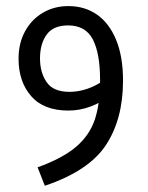

<svg xmlns="http://www.w3.org/2000/svg" viewBox="-20 -591 478 621"><path d="M303.7 -332Q303.7 -418 280.3 -463.4Q256.8 -508.8 200.2 -508.8Q152.3 -508.8 130.9 -479Q109.4 -449.2 109.4 -402.3Q109.4 -356.4 130.9 -325.2Q152.3 -293.9 205.1 -293.9Q233.4 -293.9 262.2 -303.7Q291 -313.5 315.4 -331.1L340.8 -285.2Q274.4 -233.4 201.2 -233.4Q121.1 -233.4 80.6 -280.3Q40 -327.1 40 -401.4Q40 -451.2 61 -489.7Q82 -528.3 118.7 -549.8Q155.3 -571.3 201.2 -571.3Q253.9 -571.3 293.5 -543.9Q333 -516.6 355.5 -462.4Q377.9 -408.2 377.9 -330.1Q377.9 -206.1 322.8 -122.1Q267.6 -38.1 125 9.8L101.6 -49.8Q182.6 -79.1 226.1 -116.2Q269.5 -153.3 286.6 -204.1Q303.7 -254.9 303.7 -332Z"/></svg>

Font: Sudo Var
Style: Regular
Weight: 400
Monospace: yes
Designer: Jens Kutilek
Foundry: Jens Kutilek
Version: Version 0.065;FEAKit 1.0